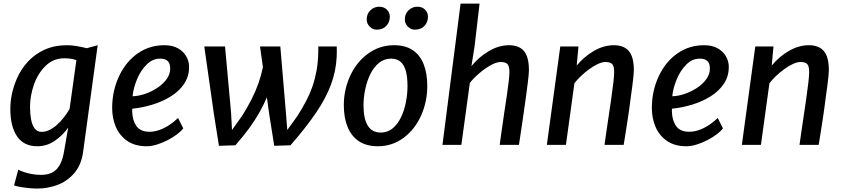

<svg xmlns="http://www.w3.org/2000/svg" viewBox="-20 -820 4774 1087"><path d="M190.5 247.5Q169 247.5 142 244.8Q115 242 92.2 237.8Q69.5 233.5 59.5 229.5L83.5 141Q98.5 148.5 119.2 155.2Q140 162 164 166Q188 170 211.5 170Q269.5 170 299.5 139Q329.5 108 341 47L366 -97.5Q335 -53.5 290 -22.8Q245 8 191.5 8Q114.5 8 76.5 -48.2Q38.5 -104.5 38.5 -202.5Q38.5 -287 74 -371.5Q97.5 -427 137.5 -470.5Q177.5 -514 233.2 -539Q289 -564 358.5 -564Q384 -564 414.5 -559Q445 -554 471 -547L533 -564L450.5 40Q445.5 78 432.5 108.2Q419.5 138.5 399 162Q358 208 303.2 227.8Q248.5 247.5 190.5 247.5ZM215.5 -73.5Q237.5 -73.5 259.5 -84Q281.5 -94.5 302.2 -113Q323 -131.5 341.2 -154.8Q359.5 -178 374 -203.5L412.5 -479.5Q397 -485 380 -487.5Q363 -490 344 -490Q282 -490 238 -447Q194 -404 172 -340.5Q150 -277 150 -214.5Q150 -176 156 -144Q162 -112 176.2 -92.8Q190.5 -73.5 215.5 -73.5Z M810.5 8Q744 8 700 -22.5Q656 -53.5 635.2 -103Q614.5 -152.5 615 -211.5Q615.5 -307.5 655 -390.5Q693 -471 759.5 -517.5Q826 -564 910.5 -564Q956.5 -564 987.5 -546.5Q1018.5 -529 1034.5 -501Q1050.5 -473 1050.5 -441Q1050.5 -387.5 1022.8 -346Q995 -304.5 948.2 -275Q901.5 -245.5 844.2 -228Q787 -210.5 728.5 -204.5V-188.5Q729.5 -139 752.2 -106.5Q775 -74 826.5 -74Q852.5 -74 880 -83.2Q907.5 -92.5 935 -110Q962.5 -127.5 988 -152L1017.5 -93.5Q1006 -77.5 982.5 -59.8Q959 -42 929 -26.5Q899 -11 868 -1.5Q837 8 810.5 8ZM730.5 -275Q765 -276 802 -288.8Q839 -301.5 871.2 -323Q903.5 -344.5 923.5 -372.2Q943.5 -400 943.5 -431.5Q943.5 -462 929 -475Q914.5 -488 886.5 -488Q865 -488 846 -479.8Q827 -471.5 810 -454.5Q776 -420.5 755.5 -370.5Q735 -320.5 730.5 -275Z M1219.5 5.5 1191 -174.5 1136.5 -557H1254L1288 -184.5L1293.5 -84L1352.5 -167Q1381.5 -213.5 1404 -257.5Q1426.5 -301.5 1442.5 -346.5Q1458.5 -391.5 1468.5 -440L1452 -557H1567L1598.5 -184.5L1606.5 -84L1664.5 -164.5Q1694 -211.5 1714.5 -250.8Q1735 -290 1749 -330.5Q1763 -371 1772.5 -422Q1779 -457.5 1780.8 -495.5Q1782.5 -533.5 1782 -557H1886.5Q1887 -543 1886.8 -525.8Q1886.5 -508.5 1886 -497Q1882 -416 1853.2 -339.5Q1824.5 -263 1768.2 -180.2Q1712 -97.5 1624.5 2.5L1532.5 5.5L1504 -174.5L1491 -269Q1472.5 -226 1449.2 -184.5Q1426 -143 1393.2 -97.5Q1360.5 -52 1312.5 2.5Z M2119 8Q2055 8 2012.2 -20.2Q1969.5 -48.5 1948 -100.8Q1926.5 -153 1926.5 -225Q1926.5 -312.5 1963 -391.5Q1998.5 -469 2063.8 -516.5Q2129 -564 2211.5 -564Q2274.5 -564 2316 -536.5Q2357.5 -509 2378.2 -457.2Q2399 -405.5 2399 -332.5Q2399 -244.5 2364 -166Q2329 -87.5 2265 -39.8Q2201 8 2119 8ZM2135.5 -69.5Q2174.5 -69.5 2203 -93.2Q2231.5 -117 2250.2 -156Q2269 -195 2278 -241.2Q2287 -287.5 2287 -332.5Q2287 -384 2277.5 -418.5Q2268 -453 2247.5 -470.5Q2227 -488 2194.5 -488Q2154.5 -488 2125 -463.5Q2095.5 -439 2076.2 -399.5Q2057 -360 2047.5 -313.5Q2038 -267 2038 -223.5Q2038 -148.5 2062 -109Q2086 -69.5 2135.5 -69.5ZM2112 -652Q2090.5 -652 2073.2 -669.2Q2056 -686.5 2056 -709Q2056 -742 2077.2 -762Q2098.5 -782 2127 -782Q2153.5 -782 2170.2 -765.5Q2187 -749 2187 -725Q2187 -695 2167.2 -673.5Q2147.5 -652 2112 -652ZM2328 -652Q2306.5 -652 2289.2 -669.2Q2272 -686.5 2272 -709Q2272 -742 2293.2 -762Q2314.5 -782 2343 -782Q2369.5 -782 2386.2 -765.5Q2403 -749 2403 -725Q2403 -695 2383.2 -673.5Q2363.5 -652 2328 -652Z M2485 0 2587.5 -799.5H2695L2667 -559L2649 -445.5Q2691.5 -498 2748 -531Q2804.5 -564 2862 -564Q2918.5 -564 2946.5 -531Q2974.5 -498 2974.5 -422Q2974.5 -413.5 2973 -396.2Q2971.5 -379 2968.2 -352.5Q2965 -326 2960.2 -290.8Q2955.5 -255.5 2949.2 -211.2Q2943 -167 2935.2 -114.2Q2927.5 -61.5 2918 0H2809Q2814 -38 2818.5 -68.8Q2823 -99.5 2826.8 -126.2Q2830.5 -153 2834.2 -178Q2838 -203 2841.8 -228.5Q2845.5 -254 2850 -282.5Q2857 -331.5 2860.5 -363Q2864 -394.5 2864 -413Q2864 -446 2852.5 -457.5Q2841 -469 2815 -469Q2790 -469 2756.2 -449.8Q2722.5 -430.5 2690.8 -403Q2659 -375.5 2640 -350.5L2592 0Z M3076 0 3152 -557H3255L3245 -449Q3288 -500.5 3343.2 -532.2Q3398.5 -564 3455.5 -564Q3512 -564 3540.2 -531Q3568.5 -498 3568.5 -422Q3568.5 -410.5 3566.2 -387.5Q3564 -364.5 3559.5 -330.2Q3555 -296 3548.5 -250.5Q3547 -238 3545 -222.5Q3543 -207 3540 -186.5Q3537 -166 3533 -139.2Q3529 -112.5 3523.5 -78.2Q3518 -44 3511 0H3402.5Q3404.5 -15 3409.2 -48.2Q3414 -81.5 3421.5 -132.2Q3429 -183 3439 -250.5Q3448 -313 3452.5 -352.5Q3457 -392 3457 -413Q3457 -446 3445.8 -457.5Q3434.5 -469 3408 -469Q3389 -469 3364.8 -457.8Q3340.5 -446.5 3315.5 -428.2Q3290.5 -410 3268.5 -389Q3246.5 -368 3232 -348.5L3184 0Z M3866 8Q3799.5 8 3755.5 -22.5Q3711.5 -53.5 3690.8 -103Q3670 -152.5 3670.5 -211.5Q3671 -307.5 3710.5 -390.5Q3748.5 -471 3815 -517.5Q3881.5 -564 3966 -564Q4012 -564 4043 -546.5Q4074 -529 4090 -501Q4106 -473 4106 -441Q4106 -387.5 4078.2 -346Q4050.5 -304.5 4003.8 -275Q3957 -245.5 3899.8 -228Q3842.5 -210.5 3784 -204.5V-188.5Q3785 -139 3807.8 -106.5Q3830.5 -74 3882 -74Q3908 -74 3935.5 -83.2Q3963 -92.5 3990.5 -110Q4018 -127.5 4043.5 -152L4073 -93.5Q4061.5 -77.5 4038 -59.8Q4014.5 -42 3984.5 -26.5Q3954.5 -11 3923.5 -1.5Q3892.5 8 3866 8ZM3786 -275Q3820.5 -276 3857.5 -288.8Q3894.5 -301.5 3926.8 -323Q3959 -344.5 3979 -372.2Q3999 -400 3999 -431.5Q3999 -462 3984.5 -475Q3970 -488 3942 -488Q3920.5 -488 3901.5 -479.8Q3882.5 -471.5 3865.5 -454.5Q3831.5 -420.5 3811 -370.5Q3790.5 -320.5 3786 -275Z M4180 0 4256 -557H4359L4349 -449Q4392 -500.5 4447.2 -532.2Q4502.5 -564 4559.5 -564Q4616 -564 4644.2 -531Q4672.5 -498 4672.5 -422Q4672.5 -410.5 4670.2 -387.5Q4668 -364.5 4663.5 -330.2Q4659 -296 4652.5 -250.5Q4651 -238 4649 -222.5Q4647 -207 4644 -186.5Q4641 -166 4637 -139.2Q4633 -112.5 4627.5 -78.2Q4622 -44 4615 0H4506.5Q4508.5 -15 4513.2 -48.2Q4518 -81.5 4525.5 -132.2Q4533 -183 4543 -250.5Q4552 -313 4556.5 -352.5Q4561 -392 4561 -413Q4561 -446 4549.8 -457.5Q4538.5 -469 4512 -469Q4493 -469 4468.8 -457.8Q4444.5 -446.5 4419.5 -428.2Q4394.5 -410 4372.5 -389Q4350.5 -368 4336 -348.5L4288 0Z"/></svg>

Font: Koeln Type Sans
Style: Italic
Weight: 400
Italic angle: -7.5°
Designer: Eben Sorkin
Foundry: Eben Sorkin
Version: Version 2.001